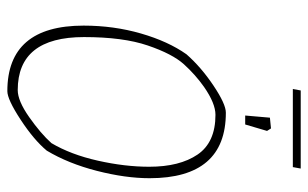

<svg xmlns="http://www.w3.org/2000/svg" viewBox="-182 -668 859 536"><g transform="rotate(90 248.0 -400.5)"><path d="M52 -204Q52 -288 74 -364Q96 -440 132 -491Q168 -532 219.5 -566.5Q271 -601 295 -601Q478 -601 478 -388Q478 -321 457.5 -241Q437 -161 401 -101Q371 -65 314.5 -28Q258 9 235 9Q52 9 52 -204ZM380 -114Q412 -168 429 -243.5Q446 -319 446 -387Q446 -472 412 -522Q378 -572 301 -572Q269 -572 223 -540Q189 -516 160 -484Q131 -452 107.5 -383Q84 -314 84 -205Q84 -20 232 -20Q262 -20 307.5 -52Q353 -84 380 -114ZM309 -724 339 -727 346 -716 328 -655H303ZM233 -810H451L447 -788H229Z"/></g></svg>

Font: Grenze Thin
Style: Italic
Weight: 250
Italic angle: -10°
Designer: Renata Polastri
Foundry: Omnibus-Type
Version: Version 1.002; ttfautohint (v1.8)